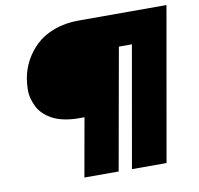

<svg xmlns="http://www.w3.org/2000/svg" viewBox="-79 -787 900 870"><g transform="rotate(-10 371.5 -352.5)"><path d="M337.9 -705.1H742.2L618.2 0H459L557.1 -557.1H497.1L397.9 0H240.2L288.1 -269H261.2Q225.6 -269 195.3 -275.4Q165 -281.7 143.3 -293Q121.6 -304.2 104.5 -320.1Q87.4 -335.9 77.6 -354.7Q67.9 -373.5 62 -395Q56.2 -416.5 56.9 -439.5Q57.6 -462.4 61 -485.8Q68.4 -528.8 88.6 -566.9Q108.9 -605 142.1 -636.5Q175.3 -668 225.8 -686.5Q276.4 -705.1 337.9 -705.1Z"/></g></svg>

Font: Poppins ExtraBold
Style: Italic
Weight: 800
Italic angle: -10°
Designer: Ninad Kale (Devanagari), Jonny Pinhorn (Latin)
Foundry: Indian Type Foundry
Version: Version 3.200;PS 1.000;hotconv 16.6.54;makeotf.lib2.5.65590